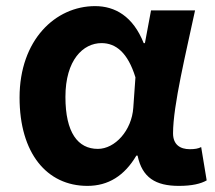

<svg xmlns="http://www.w3.org/2000/svg" viewBox="-20 -594 704 628"><path d="M266 14C334 14 387 -19 426 -85H430C445 -13 489 14 565 14C608 14 637 7 656 -4L638 -113C629 -108 617 -106 601 -106C569 -106 546 -121 546 -158C546 -249 589 -424 618 -560H474L454 -453H450C415 -541 356 -574 291 -574C161 -574 44 -463 44 -275C44 -93 133 14 266 14ZM300 -107C235 -107 194 -160 194 -277C194 -398 252 -453 312 -453C359 -453 398 -422 423 -341L416 -242C411 -167 356 -107 300 -107Z"/></svg>

Font: Spoqa Han Sans Neo Bold
Style: Bold
Weight: 700
Designer: [Spoqa Han Sans Neo] Dong-huui Kim  Younghwa Kang  Yujin Lee  [Noto Sans] Ryoko NISHIZUKA  (kana & ideographs); Paul D. 
Foundry: Spoqa (http://www.spoqa-han-sans.com)
Version: Version 1.100;hotconv 1.0.109;makeotfexe 2.5.65596